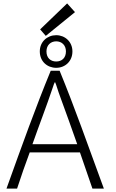

<svg xmlns="http://www.w3.org/2000/svg" viewBox="-20 -1104 681 1124"><path d="M80 0C103 -71 128 -142 154 -212H448C456 -189 464 -166 521 0H588C493 -259 418 -473 329 -690H277C188 -474 111 -259 18 0ZM288 -589C293 -604 297 -617 302 -624C310 -608 317 -578 334 -533C366 -445 399 -355 432 -260H170C210 -374 253 -484 288 -589ZM309 -707C361 -707 404 -745 404 -803C404 -859 361 -898 309 -898C257 -898 213 -860 213 -803C213 -744 257 -707 309 -707ZM215 -932 248 -894 419 -1033 373 -1084ZM252 -803C252 -840 277 -862 309 -862C341 -862 366 -840 366 -803C366 -764 341 -744 309 -744C277 -744 252 -764 252 -803Z"/></svg>

Font: Repo Light
Style: Regular
Weight: 300
Designer: Stefan Peev
Foundry: Context Ltd
Version: Version 001.502